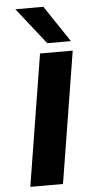

<svg xmlns="http://www.w3.org/2000/svg" viewBox="-62 -981 502 1018"><g transform="rotate(-5 189.0 -472.5)"><path d="M57 0 170 -700H344L231 0ZM213 -751 60 -945H209L339 -751Z"/></g></svg>

Font: Georama Extra Expanded SemiBold
Style: Italic
Weight: 600
Width: 8
Italic angle: -9°
Designer: Jean-Baptiste Levee
Foundry: Production Type
Version: Version 1.000